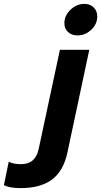

<svg xmlns="http://www.w3.org/2000/svg" viewBox="-200 -736 520 987"><path d="M131 -617Q131 -656 162.5 -686Q194 -716 234 -716Q263 -716 281.5 -698Q300 -680 300 -652Q300 -612 269 -583Q238 -554 199 -554Q168 -554 149.5 -571.5Q131 -589 131 -617ZM-180 216 -155 95Q-132 108 -92 108Q-17 108 -1 29L108 -480H259L147 46Q127 142 68 186.5Q9 231 -94 231Q-150 231 -180 216Z"/></svg>

Font: Prompt SemiBold
Style: Italic
Weight: 600
Italic angle: -12°
Designer: Katatrad Team
Foundry: CadsonDemak
Version: Version 1.001